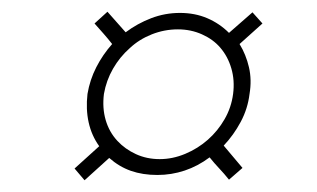

<svg xmlns="http://www.w3.org/2000/svg" viewBox="-20 -521 540 327"><path d="M129 -361Q133 -385 144 -406.5Q155 -428 171 -446Q164 -455 156.5 -463.5Q149 -472 141 -481L163 -501L194 -466Q214 -481 237.5 -490Q261 -499 286.5 -499Q312 -499 333 -490Q354 -481 370 -465L410 -500L427 -481L388 -446Q399 -428 404 -406.5Q409 -385 405 -361Q402 -336 390 -313.5Q378 -291 361 -273L393 -235L370 -215Q362 -225 353.5 -234Q345 -243 337 -253Q317 -238 294.5 -230.5Q272 -223 248 -223Q223 -223 203 -230Q183 -237 166 -252L124 -214L107 -234L149 -272Q136 -290 131 -312.5Q126 -335 129 -361ZM157 -361Q154 -337 160 -316.5Q166 -296 180 -281Q193 -267 211.5 -258.5Q230 -250 252 -250Q274 -250 295.5 -259Q317 -268 334 -283Q351 -298 362.5 -318Q374 -338 377 -361Q380 -384 374 -404.5Q368 -425 355 -440Q343 -454 324 -462.5Q305 -471 283 -471Q260 -471 238.5 -462.5Q217 -454 201 -439Q184 -424 172.5 -404Q161 -384 157 -361Z"/></svg>

Font: Josefin Slab Light
Style: Italic
Weight: 300
Italic angle: -12°
Designer: Santiago Orozco
Foundry: Typemade
Version: Version 2.000